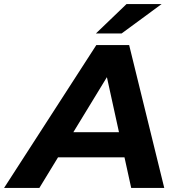

<svg xmlns="http://www.w3.org/2000/svg" viewBox="-83 -921 869 941"><path d="M-63 0 389 -700H550L722 0H560L424 -620H488L110 0ZM124 -150 190 -273H551L570 -150ZM387 -757 537 -901H709L513 -757Z"/></svg>

Font: Montserrat Thin
Style: Bold Italic
Weight: 700
Italic angle: -11.3°
Version: Version 9.000